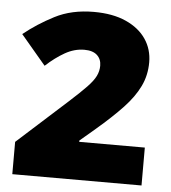

<svg xmlns="http://www.w3.org/2000/svg" viewBox="-49 -706 671 752"><g transform="rotate(5 286.0 -330.5)"><path d="M535 0H27V-127L223 -304Q266 -343 290 -368Q314 -393 323.5 -412.5Q333 -432 333 -453Q333 -479 316 -494.5Q299 -510 266 -510Q227 -510 190 -489Q153 -468 116 -434L18 -550Q71 -593 137 -627Q203 -661 290 -661Q365 -661 417 -637.5Q469 -614 496 -574Q523 -534 523 -483Q523 -432 502 -388.5Q481 -345 440 -301.5Q399 -258 337 -205L277 -154V-149H535Z"/></g></svg>

Font: Noto Sans Telugu Black
Style: Regular
Weight: 900
Designer: Jelle Bosma - Monotype Design Team
Foundry: Monotype Imaging Inc.
Version: Version 2.005; ttfautohint (v1.8.4.7-5d5b)